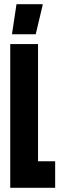

<svg xmlns="http://www.w3.org/2000/svg" viewBox="-20 -899 292 919"><path d="M29 0V-688H162V-127H244V0ZM38 -735V-740L59 -879H184V-874L151 -735Z"/></svg>

Font: Saira Ultra Condensed Black
Style: Regular
Weight: 900
Width: 1
Designer: Hector Gatti with collaboration of the Omnibus-Type team
Foundry: Omnibus-Type
Version: Version 1.001; ttfautohint (v1.8)